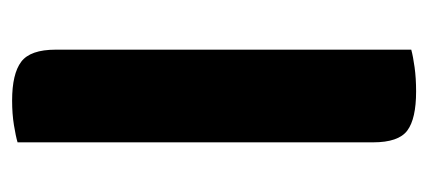

<svg xmlns="http://www.w3.org/2000/svg" viewBox="-215 -485 707 317"><g transform="rotate(-90 138.5 -326.5)"><path d="M146 7Q101 7 81.5 -7.5Q62 -22 62 -64V-651Q72 -654 90.5 -657Q109 -660 131 -660Q175 -660 195 -645Q215 -630 215 -588V-1Q204 2 186 4.5Q168 7 146 7Z"/></g></svg>

Font: Baloo Paaji 2
Style: Bold
Weight: 700
Designer: Shuchita Grover, Noopur Datye and Ek Type
Foundry: Ek Type
Version: Version 1.640;hotconv 1.0.111;makeotfexe 2.5.65597; ttfautoh